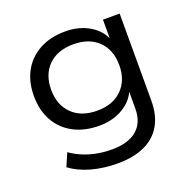

<svg xmlns="http://www.w3.org/2000/svg" viewBox="-123 -620 924 930"><g transform="rotate(-20 339.0 -155.0)"><path d="M329 189Q259 189 196.5 172Q134 155 89 121L118 54Q149 76 183 89.5Q217 103 253 109.5Q289 116 327 116Q411 116 455.5 78Q500 40 500 -31V-131H505Q487 -78 433.5 -45.5Q380 -13 308 -13Q233 -13 176.5 -43Q120 -73 89.5 -128Q59 -183 59 -256Q59 -330 89.5 -384.5Q120 -439 176 -469Q232 -499 308 -499Q380 -499 433.5 -466.5Q487 -434 506 -379H500V-490H586V-41Q586 33 556.5 84.5Q527 136 469.5 162.5Q412 189 329 189ZM324 -85Q405 -85 452 -131.5Q499 -178 499 -256Q499 -335 452 -381Q405 -427 324 -427Q242 -427 195 -381Q148 -335 148 -256Q148 -178 195 -131.5Q242 -85 324 -85Z"/></g></svg>

Font: Nunito Sans 10pt SemiExpanded
Style: Regular
Weight: 400
Width: 6
Designer: Vernon Adams
Foundry: Vernon Adams
Version: Version 3.101;gftools[0.9.27]